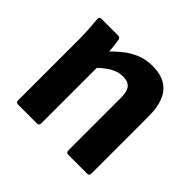

<svg xmlns="http://www.w3.org/2000/svg" viewBox="-129 -649 793 793"><g transform="rotate(45 267.5 -253.0)"><path d="M359 0Q346 0 346 -13V-321Q346 -356 333 -372.5Q320 -389 289 -389Q260 -389 231 -371Q202 -353 173 -322L162 -407Q188 -434 215 -456.5Q242 -479 274.5 -492.5Q307 -506 346 -506Q413 -506 447 -467Q481 -428 481 -347V-13Q481 0 469 0ZM65 0Q53 0 53 -13V-367Q53 -398 51 -428Q49 -458 47 -480Q45 -494 59 -494H156Q166 -494 169 -484Q172 -468 174.5 -444Q177 -420 178 -400L188 -355V-13Q188 0 176 0Z"/></g></svg>

Font: Sofia Sans Semi Condensed ExtraBold
Style: Regular
Weight: 800
Designer: Botio Nikoltchev, Ani Petrova
Foundry: lettersoup
Version: Version 4.100